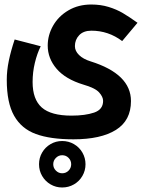

<svg xmlns="http://www.w3.org/2000/svg" viewBox="-20 -572 640 851"><path d="M10 -218Q10 -259 19 -302.5Q28 -346 45 -397L160.5 -367Q144.5 -335 134.5 -293.5Q124.5 -252 124.5 -208.5Q124.5 -131.5 165.2 -95.5Q206 -59.5 297 -59.5Q357.5 -59.5 397.2 -73Q437 -86.5 437 -125Q437 -142.5 419.5 -162.2Q402 -182 349.5 -197Q270.5 -221 231 -267Q191.5 -313 191.5 -370Q191.5 -416.5 215.5 -458.5Q239.5 -500.5 283.5 -526.2Q327.5 -552 384.5 -552Q426.5 -552 461.5 -541.2Q496.5 -530.5 524.5 -514Q552.5 -497.5 589.5 -471L521.5 -390Q460.5 -436 385 -436Q350 -436 331 -416Q312 -396 312 -367.5Q312 -346 330.5 -328Q349 -310 381.5 -300Q560.5 -244 560.5 -124Q560.5 -38 493.8 3.8Q427 45.5 305.5 45.5Q203 45.5 139 22Q75 -1.5 42.5 -59Q10 -116.5 10 -218ZM153 156Q153 127.5 166.8 104Q180.5 80.5 204 66.8Q227.5 53 255.5 53Q284 53 307.8 66.8Q331.5 80.5 345.2 104.2Q359 128 359 156Q359 184 345.2 207.8Q331.5 231.5 307.8 245.2Q284 259 255.5 259Q227.5 259 204 245.2Q180.5 231.5 166.8 208Q153 184.5 153 156ZM255.5 196Q272.5 196 284 184.2Q295.5 172.5 295.5 156Q295.5 139.5 284 127.8Q272.5 116 255.5 116Q239.5 116 227.8 127.8Q216 139.5 216 156Q216 172.5 227.8 184.2Q239.5 196 255.5 196Z"/></svg>

Font: JuliaMono ExtraBold
Style: Regular
Weight: 800
Monospace: yes
Designer: cormullion
Foundry: corm
Version: Version 0.055; ttfautohint (v1.8.4)